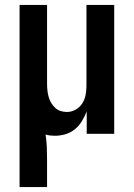

<svg xmlns="http://www.w3.org/2000/svg" viewBox="-20 -540 540 775"><path d="M59 215V-520H170V-200Q170 -187 171.5 -174Q173 -161 176.5 -148.5Q180 -136 186.5 -125Q193 -114 202.5 -105Q212 -96 224.5 -92Q237 -88 250 -88Q269 -88 285.5 -97.5Q302 -107 312 -122.5Q322 -138 325.5 -156.5Q329 -175 329 -194V-520H441V0H330V-90Q322 -70 310.5 -51Q299 -32 282.5 -18.5Q266 -5 245 1.5Q224 8 202 8Q193 8 183.5 7Q174 6 164 3Q168 29 169 55Q170 81 170 107V215Z"/></svg>

Font: Iosevka Fixed
Style: Bold
Weight: 700
Monospace: yes
Designer: Belleve Invis
Foundry: Belleve Invis
Version: Version 32.3.0